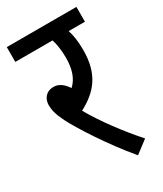

<svg xmlns="http://www.w3.org/2000/svg" viewBox="-164 -687 649 764"><g transform="rotate(-30 160.0 -305.0)"><path d="M295 -32C237 -97 173 -182 133 -253C207 -292 258 -346 258 -460C258 -500 253 -532 245 -554H320V-622H0V-554H171C178 -534 183 -500 183 -469C183 -416 170 -378 142 -352C125 -377 106 -392 82 -392C45 -392 29 -365 29 -338C29 -317 34 -294 53 -256C79 -205 153 -88 237 12Z"/></g></svg>

Font: Noto Sans ExtraCondensed
Style: Italic
Weight: 400
Width: 2
Italic angle: -12°
Designer: Monotype Design Team
Foundry: Monotype Imaging Inc.
Version: Version 2.013